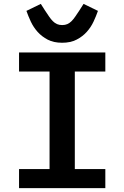

<svg xmlns="http://www.w3.org/2000/svg" viewBox="-20 -968 640 988"><path d="M78 0V-98H235V-600H78V-698H522V-600H365V-98H522V0ZM300 -748Q256 -748 225.5 -764Q195 -780 173.5 -804Q152 -828 138.5 -857Q125 -886 116 -912L190 -948L211 -915Q223 -897 232.5 -883Q242 -869 252 -859Q262 -849 273.5 -844Q285 -839 300 -839Q315 -839 326.5 -844Q338 -849 348 -859Q358 -869 367.5 -883Q377 -897 389 -915L410 -948L484 -912Q475 -886 461.5 -857Q448 -828 426.5 -804Q405 -780 374 -764Q343 -748 300 -748Z"/></svg>

Font: IBM Plex Mono SmBld
Style: Regular
Weight: 600
Monospace: yes
Designer: Mike Abbink, Paul van der Laan, Pieter van Rosmalen
Foundry: Bold Monday
Version: Version 2.3